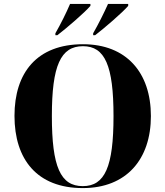

<svg xmlns="http://www.w3.org/2000/svg" viewBox="-20 -951 845 981"><path d="M263 -781V-771H273C320 -807 412 -886 442 -921V-931H338C319 -886 289 -826 263 -781ZM456 -781V-771H466C513 -807 605 -886 635 -921V-931H532C512 -886 482 -826 456 -781ZM403 10C626 10 751 -137 751 -358C751 -580 626 -725 404 -725C169 -725 54 -580 54 -359C54 -137 169 10 403 10ZM403 0C289 0 245 -99 245 -358C245 -616 290 -715 404 -715C516 -715 560 -616 560 -358C560 -99 516 0 403 0Z"/></svg>

Font: Noto Serif Display ExtraBold
Style: Regular
Weight: 800
Designer: Monotype Design Team
Foundry: Monotype Imaging Inc.
Version: Version 2.009